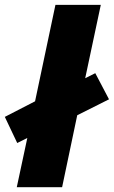

<svg xmlns="http://www.w3.org/2000/svg" viewBox="-44 -780 474 800"><path d="M311 -454.1 353 -475.1 410.2 -366.2 277.8 -299.8 214.8 0H25.9L69.8 -205.1L27.8 -184.1L-23.9 -293L102.1 -357.9L187 -759.8H376Z"/></svg>

Font: Open Sans Extrabold
Style: Italic
Weight: 800
Italic angle: -12°
Foundry: Ascender Corporation
Version: Version 1.10